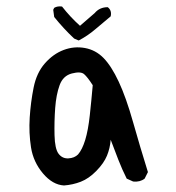

<svg xmlns="http://www.w3.org/2000/svg" viewBox="-20 -574 540 588"><path d="M176 -6Q141 -8 111.5 -43Q82 -78 75 -122.5Q68 -167 71 -214Q74 -261 83 -306Q92 -351 117.5 -380Q143 -409 175 -421Q207 -433 240 -427Q273 -421 297 -396.5Q321 -372 343.5 -324Q366 -276 387.5 -200Q409 -124 433 -47L423 -27Q409 -16 388 -18L368 -27Q354 -55 342.5 -84.5Q331 -114 319 -146Q317 -120 307.5 -97Q298 -74 275 -50.5Q252 -27 227.5 -17.5Q203 -8 176 -6ZM219 -101Q232 -116 241 -145.5Q250 -175 255 -221Q260 -267 264 -313Q248 -338 237.5 -347Q227 -356 200 -349Q173 -342 162.5 -313Q152 -284 149 -243Q146 -202 147 -160Q148 -118 159.5 -103Q171 -88 189.5 -89Q208 -90 219 -101ZM221 -450 207 -456Q174 -487 146 -522L143 -544L146 -550Q156 -556 170 -554Q195 -522 225 -495L270 -534Q285 -552 310 -552Q323 -542 319 -524Q296 -505 272 -484.5Q248 -464 221 -450Z"/></svg>

Font: Kosefont JP
Style: Regular
Weight: 400
Designer: Nozomi Seto 瀬戸のぞみ
Version: Version 3.00;June 19, 2020